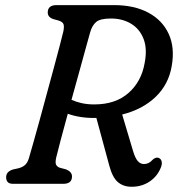

<svg xmlns="http://www.w3.org/2000/svg" viewBox="-20 -720 698 752"><path d="M609.5 -62.5Q595.5 -28.5 565.2 -8.5Q535 11.5 495.5 11.5Q463.5 11.5 442 -6.5Q420.5 -24.5 408 -71.5L357.5 -258H354Q323 -257.5 295.8 -261.8Q268.5 -266 245.5 -274.5Q229.5 -216 217 -169Q204.5 -122 200 -102.5Q195.5 -82 200.2 -74Q205 -66 214.5 -63L239 -56.5Q262 -47 262 -29Q262 0 227.5 0H32Q16 0 10 -7.2Q4 -14.5 4 -25.5Q4 -48.5 32 -56.5L52.5 -61Q68 -65 78 -73.8Q88 -82.5 93.5 -101.5Q98.5 -118.5 109.2 -156.2Q120 -194 133.8 -244.2Q147.5 -294.5 162.2 -348.8Q177 -403 190.5 -453Q204 -503 214 -541.2Q224 -579.5 228 -596.5Q232 -615.5 228.8 -625Q225.5 -634.5 209.5 -639.5L188 -645.5Q167 -653 167 -671Q167 -700 201.5 -700H426.5Q505 -700 560.2 -670.8Q615.5 -641.5 640.5 -587.8Q665.5 -534 652.5 -461Q640.5 -389.5 589.5 -340.5Q538.5 -291.5 458.5 -271.5L501 -129Q509.5 -100.5 519.8 -89Q530 -77.5 544 -77.5Q563 -77.5 577.5 -94Q582 -99 589.2 -101.5Q596.5 -104 602.5 -101Q611 -97.5 613.2 -87Q615.5 -76.5 609.5 -62.5ZM333 -593Q328 -576 316.8 -534.8Q305.5 -493.5 290.5 -439.2Q275.5 -385 260 -329Q277.5 -321 300 -316Q322.5 -311 349 -311Q432.5 -311 483.2 -355.8Q534 -400.5 546.5 -473Q557.5 -529 542.2 -568Q527 -607 493.2 -627.2Q459.5 -647.5 414.5 -647.5Q372.5 -647.5 356.5 -633.8Q340.5 -620 333 -593Z"/></svg>

Font: Fraunces 72pt SuperSoft
Style: Italic
Weight: 400
Italic angle: -16°
Version: Version 1.000;[b76b70a41]